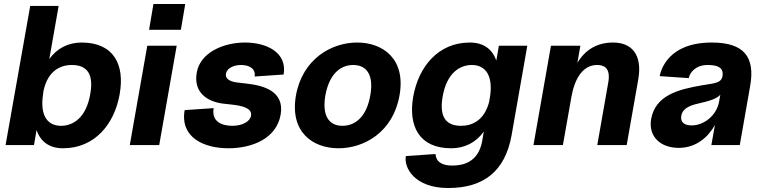

<svg xmlns="http://www.w3.org/2000/svg" viewBox="-20 -730 3854 966"><path d="M297 16C457 16 556 -106 582 -256C609 -406 551 -516 391 -516C324 -516 268 -488 228 -433L275 -700H132L8 0H151L164 -76C184 -16 230 16 297 16ZM197 -258 199 -273C220 -372 282 -403 341 -403C401 -403 456 -376 434 -256C413 -136 347 -97 287 -97C228 -97 178 -137 197 -258Z M633 0H781L869 -500H721ZM730 -580H890L912 -710H752Z M1129 16C1249 16 1371 -33 1392 -153C1413 -273 1302 -300 1224 -309L1173 -315C1134 -320 1112 -335 1117 -360C1121 -385 1153 -403 1193 -403C1233 -403 1268 -385 1261 -345L1407 -355C1426 -465 1323 -516 1213 -516C1103 -516 987 -465 970 -365C952 -265 1023 -219 1100 -209L1153 -203C1192 -198 1250 -188 1243 -148C1238 -118 1199 -97 1149 -97C1099 -97 1043 -116 1055 -186L909 -176C885 -36 1009 16 1129 16Z M1683 16C1813 16 1958 -66 1990 -250C2023 -433 1907 -516 1777 -516C1647 -516 1502 -433 1469 -250C1437 -66 1553 16 1683 16ZM1617 -250C1635 -350 1687 -403 1757 -403C1827 -403 1861 -350 1843 -250C1826 -150 1773 -97 1703 -97C1633 -97 1600 -150 1617 -250Z M2235 216C2415 216 2522 130 2554 -50L2633 -500H2490L2477 -425C2457 -484 2411 -516 2344 -516C2184 -516 2086 -394 2059 -244C2033 -94 2090 16 2250 16C2317 16 2374 -12 2414 -68L2406 -20C2386 90 2305 103 2255 103C2205 103 2174 85 2171 45L2022 55C2011 113 2065 216 2235 216ZM2207 -244C2228 -364 2294 -403 2354 -403C2411 -403 2460 -365 2447 -254L2441 -218C2418 -126 2357 -97 2300 -97C2240 -97 2186 -124 2207 -244Z M3040 -313 2985 0H3133L3191 -329C3214 -459 3155 -516 3065 -516C2984 -516 2925 -480 2885 -414L2900 -500H2752L2664 0H2812L2855 -243C2875 -354 2924 -403 2984 -403C3014 -403 3055 -393 3040 -313Z M3395 14C3482 14 3542 -39 3577 -101L3559 0H3702L3754 -296C3781 -446 3721 -516 3561 -516C3341 -516 3305 -377 3299 -347L3445 -337C3452 -367 3481 -403 3541 -403C3592 -403 3615 -389 3616 -360C3617 -311 3578 -312 3513 -301C3392 -280 3278 -251 3256 -131C3241 -41 3305 14 3395 14ZM3408 -149C3413 -179 3442 -198 3493 -209C3551 -222 3585 -233 3604 -253L3598 -219C3585 -147 3520 -99 3460 -99C3425 -99 3401 -114 3408 -149Z"/></svg>

Font: Uncut Sans
Style: Bold Italic
Weight: 700
Italic angle: -10°
Designer: Kasper Nordkvist
Foundry: Uncut Type
Version: Version 1.111;FEAKit 1.0